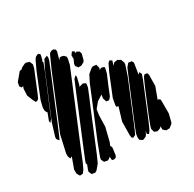

<svg xmlns="http://www.w3.org/2000/svg" viewBox="-156 -871 1052 1043"><g transform="rotate(-30 370.0 -350.0)"><path d="M189 -598 148 -500 120 -433 93 -367 78 -349 76 -361 93 -406 94 -409 91 -408 84 -422V-442L94 -483L117 -540L155 -633L180 -686L189 -699L202 -706L209 -707L218 -699L217 -691L212 -670L207 -659L210 -652ZM63 -662 75 -677 83 -678H87L88 -680L98 -688L117 -697L125 -699L136 -696L146 -693L150 -685L155 -672L150 -650L96 -518L86 -496L77 -489L67 -487L57 -506L43 -541L45 -583L50 -596L39 -594L31 -606L33 -617L35 -628L42 -637ZM327 -568 149 -139 123 -75 106 -39 93 -22 82 -21H74L68 -31L63 -41V-65L88 -134L83 -131L76 -127L73 -134L69 -144V-162L93 -269L227 -593L262 -671L268 -680L279 -686L291 -687L303 -679L304 -667L290 -618L295 -626L301 -632H310L324 -628L335 -616V-604ZM229 -613 112 -330 84 -264 74 -242 69 -248 62 -257V-268L86 -347L194 -607L224 -667L244 -675L246 -663L242 -645ZM380 -535 366 -534H361L356 -541L349 -550L350 -562L362 -589H361V-598V-610L369 -621L374 -627L387 -620L384 -612L383 -611L396 -613L410 -605L414 -591L405 -555L399 -545ZM318 -452 312 -436 316 -441 329 -444 337 -447 354 -439V-431L351 -413L333 -369L305 -303L212 -77L191 -30L166 0L154 7L143 5L134 4L130 -4L125 -15L127 -25L138 -53L137 -56L135 -63L139 -76L171 -154L284 -427L311 -491L326 -505L328 -494ZM280 -4 267 -7 265 -29 266 -30 258 -22 246 -16 233 -19 225 -20 221 -28 216 -40 219 -54 249 -133 343 -359 372 -430 394 -473 420 -495 430 -500 441 -499 452 -498 455 -487 458 -476 455 -466V-464L466 -471L477 -468L485 -465V-456L478 -428L446 -352L430 -312L416 -296L405 -298L399 -299L396 -310L392 -320L395 -341L396 -344L361 -322L333 -288L328 -254L326 -182L305 -97L297 -79L302 -70L303 -62L297 -18L292 -9ZM568 -357 471 -123 453 -81 444 -62 427 -54 420 -61 418 -75 419 -160 444 -243 432 -246V-257L439 -296L493 -429L515 -474L526 -483L539 -475L537 -467L530 -446L538 -455L544 -461L559 -463L564 -464L574 -458L582 -454L584 -448L590 -433L589 -420ZM630 -298 546 -94 531 -60 523 -43 512 -29 507 -32 502 -35 504 -48 507 -56 495 -33 488 -25 473 -19 468 -17 457 -24 450 -29 449 -45 452 -66 471 -114 564 -337 591 -401 603 -415 608 -421 614 -420 629 -418 635 -405 624 -336 625 -337 634 -347 638 -339 642 -331 639 -323ZM661 -73 649 -24 644 -15 632 -6 625 0H614L604 1L595 -6L587 -14V-19V-34L579 -26L569 -22L559 -19L546 -24L541 -27L540 -32L536 -47L540 -63L560 -115L619 -257L642 -309L652 -322L669 -320L673 -307L672 -238L645 -165L651 -167L660 -160L661 -150Z"/></g></svg>

Font: Rubik Marker Hatch
Style: Regular
Weight: 400
Designer: Hubert and Fischer, NaN
Foundry: Hubert & Fischer, NaN
Version: Version 2.200